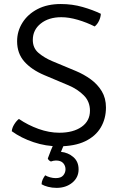

<svg xmlns="http://www.w3.org/2000/svg" viewBox="-20 -715 595 954"><path d="M38.5 -63Q40 -80 50.8 -97.2Q61.5 -114.5 74 -124Q118.5 -93.5 171.2 -74.5Q224 -55.5 274.5 -55.5Q344 -55.5 385.5 -84.8Q427 -114 427 -165Q427 -210.5 396.2 -241.2Q365.5 -272 320.5 -291L199.5 -342Q136 -369 100.5 -409.5Q65 -450 65 -510Q65 -560 91.5 -602.2Q118 -644.5 166.5 -669.8Q215 -695 282 -695Q339.5 -695 390.8 -680.2Q442 -665.5 481 -646.5Q480.5 -630 472.2 -612.2Q464 -594.5 450.5 -583.5Q411 -603.5 366.8 -616.5Q322.5 -629.5 284.5 -629.5Q222 -629.5 182.5 -598Q143 -566.5 143 -516.5Q143 -476 171.8 -451.8Q200.5 -427.5 240 -411L357.5 -362Q397 -345.5 431 -320.8Q465 -296 485.8 -261.5Q506.5 -227 506.5 -181Q506.5 -125.5 480.8 -81.8Q455 -38 403 -13Q351 12 271 12Q208 12 146.8 -8.5Q85.5 -29 38.5 -63ZM217.5 72.5Q223.5 55 233 31.8Q242.5 8.5 250.5 -6.5H304Q299.5 1 292.8 15.8Q286 30.5 283 39.5Q318.5 43 344.5 65.5Q370.5 88 370.5 126.5Q370.5 167 339 192.8Q307.5 218.5 261 218.5Q238.5 218.5 218.5 213.2Q198.5 208 186.5 200.5Q187 187.5 192.2 176.5Q197.5 165.5 204.5 156Q214.5 162 228.8 166Q243 170 256.5 170Q283 170 294.2 156.5Q305.5 143 305.5 126Q305.5 108.5 294 95.5Q282.5 82.5 257.5 82.5Q251.5 82.5 244.8 84Q238 85.5 233 87.5Q221 82.5 217.5 72.5Z"/></svg>

Font: Signika Light
Style: Regular
Weight: 300
Designer: Anna Giedry
Foundry: Anna Giedry
Version: Version 2.000